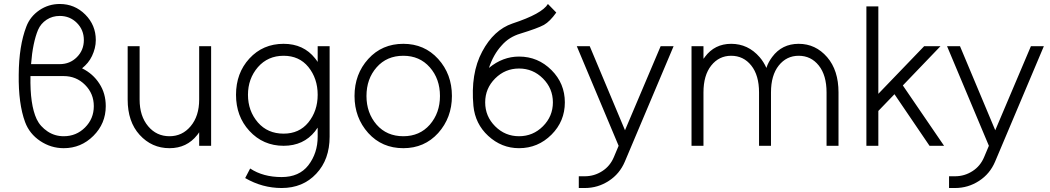

<svg xmlns="http://www.w3.org/2000/svg" viewBox="-20 -732 5273 964"><path d="M280 -712Q224 -712 178 -681Q131 -649 112 -598Q75 -502 74 -357Q73 -284 81 -224.5Q89 -165 106 -119Q128 -60 182 -24Q236 12 300 12Q387 12 449 -50Q511 -112 511 -199Q511 -263 479 -312Q447 -362 392 -389Q408 -402 420.5 -417Q433 -432 442 -451Q451 -470 456 -490Q461 -510 461 -531Q461 -606 408 -659Q355 -712 280 -712ZM280 -652Q331 -652 366 -617Q401 -582 401 -531Q401 -480 366 -445Q331 -410 280 -410H136Q140 -464 149 -507.5Q158 -551 171 -582Q178 -598 188.5 -610.5Q199 -623 214 -633Q243 -652 280 -652ZM133 -350H300Q363 -350 407 -306Q451 -262 451 -199Q451 -136 407 -92Q363 -48 300 -48Q255 -48 219 -72Q201 -84 187 -99.5Q173 -115 164 -134Q130 -207 133 -350Z M621 -500V-232Q621 -121 681 -55Q742 12 831 12Q918 12 970 -54Q972 -57 975 -60.5Q978 -64 980 -68V0H1040V-500H980V-232Q980 -149 937 -98Q895 -48 831 -48Q766 -48 724 -98Q681 -149 681 -232V-500Z M1404 -452Q1482 -452 1528 -396Q1575 -338 1575 -256Q1575 -175 1528 -117Q1482 -61 1404 -61Q1324 -61 1275 -117Q1225 -175 1225 -256Q1225 -337 1275 -395Q1325 -452 1404 -452ZM1404 -512Q1300 -512 1232 -438Q1165 -365 1165 -256Q1165 -148 1232 -75Q1301 0 1404 0Q1504 0 1562 -73Q1565 -78 1568.5 -82.5Q1572 -87 1575 -91V-46Q1575 37 1528 98Q1482 157 1394 157Q1301 157 1236 114L1211 162Q1297 212 1394 212Q1501 212 1568 140Q1635 69 1635 -46V-500H1575V-421Q1572 -426 1568.5 -430.5Q1565 -435 1562 -439Q1504 -512 1404 -512Z M2005 -512Q1898 -512 1829 -436Q1760 -360 1760 -250Q1760 -141 1829 -64Q1898 12 2005 12Q2111 12 2180 -64Q2249 -141 2249 -250Q2249 -360 2180 -436Q2111 -512 2005 -512ZM2005 -452Q2087 -452 2138 -394Q2189 -336 2189 -250Q2189 -165 2138 -106Q2087 -48 2005 -48Q1922 -48 1871 -106Q1820 -165 1820 -250Q1820 -336 1871 -394Q1922 -452 2005 -452Z M2731 -712Q2702 -663 2553 -614Q2459 -582 2401 -473Q2342 -363 2357 -200Q2366 -110 2431 -50Q2498 12 2586 12Q2681 12 2749 -56Q2816 -123 2816 -218Q2816 -313 2749 -380Q2681 -448 2586 -448Q2504 -448 2435 -391Q2457 -458 2498 -503Q2518 -526 2541.5 -540.5Q2565 -555 2592 -563Q2680 -590 2711 -607Q2741 -624 2773 -669ZM2586 -388Q2656 -388 2706 -338Q2756 -288 2756 -218Q2756 -148 2706 -98Q2656 -48 2586 -48Q2516 -48 2466 -98Q2416 -148 2416 -218Q2416 -288 2466 -338Q2516 -388 2586 -388Z M2876 -500 3086 0 3062 57Q3043 102 3004 127Q2964 153 2916 153H2886V212H2916Q2982 212 3037 176Q3091 141 3117 80L3362 -500H3297L3118 -78L2941 -500Z M4190 0V-268Q4190 -379 4133 -445Q4075 -512 3990 -512Q3906 -512 3857 -446Q3848 -434 3840.5 -420.5Q3833 -407 3828 -391Q3814 -422 3794 -445Q3736 -512 3651 -512Q3568 -512 3519 -446Q3518 -444 3516 -441.5Q3514 -439 3512 -437V-500H3452V0H3512V-268Q3512 -354 3551 -403Q3590 -452 3651 -452Q3713 -452 3752 -403Q3791 -354 3791 -268V0H3851V-268Q3851 -354 3890 -403Q3929 -452 3990 -452Q4052 -452 4091 -403Q4130 -354 4130 -268V0Z M4330 0H4390V-175L4471 -259L4647 0H4720L4513 -303L4702 -500H4620L4390 -261V-700H4330Z M4735 -500 4945 0 4921 57Q4902 102 4863 127Q4823 153 4775 153H4745V212H4775Q4841 212 4896 176Q4950 141 4976 80L5221 -500H5156L4977 -78L4800 -500Z"/></svg>

Font: Unageo Variable
Style: Regular
Weight: 300
Designer: Richard Sepsi
Foundry: Richard Sepsi
Version: Version 2.200